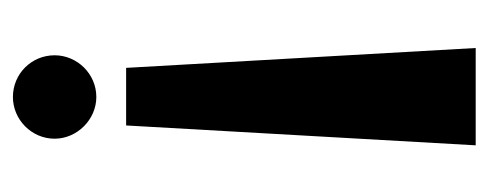

<svg xmlns="http://www.w3.org/2000/svg" viewBox="-244 -296 739 290"><g transform="rotate(-90 125.0 -150.5)"><path d="M51 199H198L168 -329H81ZM61 -437C61 -403 90 -374 124 -374C159 -374 187 -403 187 -437C187 -472 159 -500 124 -500C90 -500 61 -472 61 -437Z"/></g></svg>

Font: Audiowide
Style: Regular
Weight: 400
Designer: Astigmatic (AOETI)
Foundry: Astigmatic (AOETI)
Version: Version 1.002